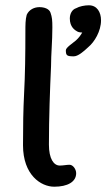

<svg xmlns="http://www.w3.org/2000/svg" viewBox="-20 -702 403 726"><path d="M291 -579C284 -567 277 -558 267 -549C254 -538 229 -522 229 -512C229 -492 233 -489 259 -489C275 -489 296 -507 314 -524C337 -543 362 -584 362 -625C362 -656 347 -682 316 -682C300 -682 280 -678 268 -671C252 -666 244 -649 244 -632C244 -600 263 -588 272 -583C278 -579 291 -579 291 -579ZM165 -155C165 -256 169 -364 173 -452C173 -498 178 -544 178 -598C178 -625 177 -637 171 -654C166 -669 147 -675 129 -675C110 -675 90 -666 81 -646C76 -628 76 -607 76 -583C76 -496 75 -421 71 -346C68 -287 67 -228 67 -153C67 -40 135 4 185 4C235 4 268 -14 268 -47C268 -62 256 -79 243 -79C231 -79 220 -76 206 -76C183 -76 165 -102 165 -155Z"/></svg>

Font: Itim
Style: Regular
Weight: 400
Designer: CadsonDemak Team
Foundry: Pablo Impallari
Version: Version 1.002;PS 001.002;hotconv 1.0.88;makeotf.lib2.5.64775